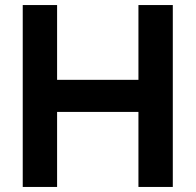

<svg xmlns="http://www.w3.org/2000/svg" viewBox="-20 -740 774 760"><path d="M70 0H206V-297H528V0H664V-720H528V-424H206V-720H70Z"/></svg>

Font: Eudonet ExtraBold
Style: Regular
Weight: 800
Designer: Mikhail Sharanda
Foundry: Mikhail Sharanda
Version: Version 4.503;Glyphs 3.1.2 (3151)